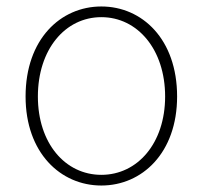

<svg xmlns="http://www.w3.org/2000/svg" viewBox="-20 -560 626 593"><path d="M293 13C419 13 527 -88 527 -262C527 -439 419 -540 293 -540C167 -540 59 -439 59 -262C59 -88 167 13 293 13ZM293 -20C181 -20 97 -118 97 -262C97 -407 181 -507 293 -507C405 -507 490 -407 490 -262C490 -118 405 -20 293 -20Z"/></svg>

Font: Noto Sans T Chinese Thin
Style: Regular
Weight: 100
Designer: Ryoko NISHIZUKA (kana & ideographs); Paul D. Hunt (Latin, Greek & Cyrillic); Wenlong ZHANG (bopomofo); Sandoll Communica
Foundry: Adobe Systems Incorporated
Version: Version 1.000;PS 1;hotconv 1.0.78;makeotf.lib2.5.61930